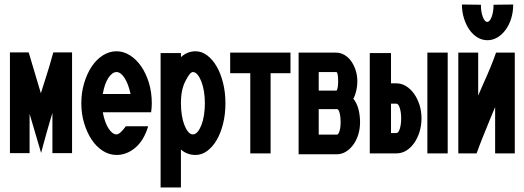

<svg xmlns="http://www.w3.org/2000/svg" viewBox="-20 -681 2322 850"><path d="M24 -3V-449H107L161 -268Q166 -283 170 -297Q174 -311 179 -325Q189 -355 198 -386Q207 -417 216 -449H299V-3H212V-181Q206 -162 199 -137.5Q192 -113 185 -88.5Q178 -64 172 -41.5Q166 -19 162 -4L111 -177V-3Z M496 -454Q527 -454 555.5 -436Q584 -418 605.5 -386.5Q627 -355 639.5 -313.5Q652 -272 652 -224Q652 -205 649 -184H435Q444 -137 461 -111.5Q478 -86 496 -86Q511 -86 537 -122H636Q617 -59 579 -27Q541 5 496 5Q464 5 435.5 -13Q407 -31 386 -62.5Q365 -94 352.5 -135.5Q340 -177 340 -224Q340 -271 352.5 -313Q365 -355 386 -386.5Q407 -418 435.5 -436Q464 -454 496 -454ZM558 -265Q548 -311 531 -336.5Q514 -362 496 -362Q477 -362 460 -336.5Q443 -311 435 -265Z M691 -446H781V-428Q809 -454 846 -454Q873 -454 897 -436Q921 -418 939 -387Q957 -356 967.5 -314Q978 -272 978 -224Q978 -175 967.5 -133Q957 -91 939 -60.5Q921 -30 897 -12.5Q873 5 846 5Q808 5 781 -19V149H691ZM745 -67H747V-68ZM746 -378V-377ZM802 -324Q781 -286 781 -224Q781 -196 785 -171Q789 -146 796.5 -127Q804 -108 813.5 -97Q823 -86 834 -86Q845 -86 854.5 -97Q864 -108 871.5 -127Q879 -146 883 -171Q887 -196 887 -224Q887 -251 883 -276Q879 -301 871.5 -320Q864 -339 854.5 -350.5Q845 -362 834 -362Q821 -362 802 -324Z M1266 -357H1178V-2H1088V-357H999V-448H1266Z M1468 -448Q1487 -448 1504.5 -438Q1522 -428 1534.5 -410.5Q1547 -393 1554.5 -370Q1562 -347 1562 -321Q1562 -282 1546 -246H1543Q1561 -223 1567.5 -195.5Q1574 -168 1574 -140Q1574 -111 1566 -85Q1558 -59 1543.5 -39.5Q1529 -20 1510.5 -9Q1492 2 1471 2H1302V-448ZM1391 -198V-85H1472Q1478 -85 1483 -100.5Q1488 -116 1488 -141Q1488 -164 1483.5 -181Q1479 -198 1472 -198ZM1391 -362V-280H1469Q1472 -280 1474.5 -291Q1477 -302 1477 -320Q1477 -339 1475 -350.5Q1473 -362 1469 -362Z M1735 -312Q1758 -312 1778 -299.5Q1798 -287 1813 -266Q1828 -245 1837 -217Q1846 -189 1846 -157Q1846 -126 1837.5 -98Q1829 -70 1814 -48.5Q1799 -27 1779 -14.5Q1759 -2 1735 -2H1617V-446H1711V-312ZM1711 -92H1735Q1744 -92 1750 -111Q1756 -130 1756 -157Q1756 -183 1750 -202.5Q1744 -222 1735 -222H1711ZM1962 -448V-2H1872V-448Z M2252 -661Q2252 -628 2243 -599Q2234 -570 2218 -548.5Q2202 -527 2181.5 -515Q2161 -503 2138 -503Q2114 -503 2093.5 -515.5Q2073 -528 2058 -549.5Q2043 -571 2034 -600Q2025 -629 2025 -661L2109 -660Q2109 -628 2117.5 -606Q2126 -584 2137 -584Q2148 -584 2156.5 -606Q2165 -628 2165 -660ZM2172 -2V-207Q2167 -194 2161.5 -182Q2156 -170 2151 -157Q2134 -115 2118 -75.5Q2102 -36 2090 -2H2009V-448H2097V-258Q2103 -272 2108.5 -284.5Q2114 -297 2120 -311Q2136 -346 2150.5 -381Q2165 -416 2176 -448H2259V-2Z"/></svg>

Font: Fundamental  Brigade Condensed
Style: Regular
Weight: 400
Width: 3
Designer: Peter Wiegel, original typeface by Carl Albert Fahrenwaldt 1901
Foundry: Peter Wiegel
Version: Version 0.000 2012 initial release